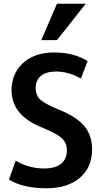

<svg xmlns="http://www.w3.org/2000/svg" viewBox="-20 -990 584 1028"><path d="M473 -190Q473 -94 407.5 -38Q342 18 229 18Q102 18 28 -29L64 -130Q133 -88 217 -88Q276 -88 307 -113Q338 -138 338 -185Q338 -229 306 -254.5Q274 -280 196 -311Q59 -369 44 -478Q40 -507 43 -529Q51 -610 111.5 -659.5Q172 -709 269 -709Q376 -709 449 -663L413 -569Q348 -607 279 -607Q228 -607 199.5 -584Q171 -561 171 -518Q171 -475 202.5 -451Q234 -427 305 -399Q395 -361 434 -312Q473 -263 473 -190ZM285 -775H201L285 -970H439Z"/></svg>

Font: Repo
Style: DemiBold
Weight: 600
Designer: Stefan Peev
Foundry: Context Ltd
Version: Version 001.000